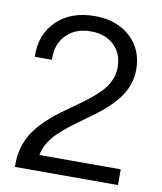

<svg xmlns="http://www.w3.org/2000/svg" viewBox="-82 -797 730 863"><g transform="rotate(10 282.5 -365.0)"><path d="M44.9 -16.1Q44.9 -59.6 57.9 -98.6Q70.8 -137.7 92.5 -167.5Q114.3 -197.3 142.6 -224.4Q170.9 -251.5 202.1 -274.4Q233.4 -297.4 264.6 -319.1Q295.9 -340.8 324.2 -363.3Q352.5 -385.7 374.3 -408.7Q396 -431.6 408.9 -460.2Q421.9 -488.8 421.9 -520Q421.9 -583.5 381.8 -621.3Q341.8 -659.2 275.9 -659.2Q206.1 -659.2 164.1 -616.7Q122.1 -574.2 125 -502.9H46.9Q43.5 -605 108.4 -667.5Q173.3 -730 280.8 -730Q382.3 -730 444.1 -673.3Q505.9 -616.7 505.9 -524.9Q505.9 -488.8 494.4 -456.1Q482.9 -423.3 463.4 -397Q443.8 -370.6 418.2 -346.2Q392.6 -321.8 363.8 -300.3Q335 -278.8 305.9 -258.1Q276.9 -237.3 249.8 -216.1Q222.7 -194.8 200.7 -173.1Q178.7 -151.4 163.6 -125.2Q148.4 -99.1 144 -71.8H515.1V0H44.9Z"/></g></svg>

Font: Lumene Sans
Style: Regular
Weight: 400
Designer: Deni Anggara
Version: Version 1.003;Glyphs 3.1.2 (3151)